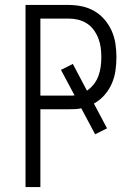

<svg xmlns="http://www.w3.org/2000/svg" viewBox="-20 -755 540 775"><path d="M83 0V-735H257Q284 -735 310.5 -729.5Q337 -724 360.5 -710.5Q384 -697 402 -676Q420 -655 431 -630Q442 -605 446 -578Q450 -551 450 -524Q450 -497 446 -469.5Q442 -442 431 -417Q420 -392 401.5 -371Q383 -350 359 -337L412 -237L364 -213L308 -318Q296 -315 283 -314.5Q270 -314 257 -314H143V0ZM143 -369H257Q263 -369 269 -369Q275 -369 281 -370L226 -473L274 -497L331 -389Q347 -400 359 -415.5Q371 -431 377.5 -449Q384 -467 386.5 -486Q389 -505 389 -524Q389 -544 386.5 -563Q384 -582 377 -600Q370 -618 358.5 -634Q347 -650 330.5 -660.5Q314 -671 295 -675.5Q276 -680 257 -680H143Z"/></svg>

Font: Iosevka Fixed Light
Style: Regular
Weight: 300
Monospace: yes
Designer: Belleve Invis
Foundry: Belleve Invis
Version: Version 32.3.0